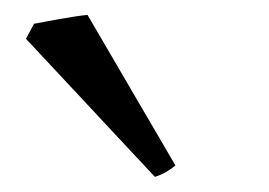

<svg xmlns="http://www.w3.org/2000/svg" viewBox="-20 -747 359 256"><path d="M213.9 -526.4Q209.5 -522.5 202.1 -518.1Q194.8 -513.7 186.5 -511.2L14.6 -695.3L25.4 -715.3Q30.3 -716.3 39.8 -718Q49.3 -719.7 59.8 -721.7Q70.3 -723.6 80.6 -725.1Q90.8 -726.6 96.7 -727.1Z"/></svg>

Font: Gentium Kaktovik
Style: Regular
Weight: 400
Designer: J. Victor Gaultney and Annie Olsen
Foundry: SIL International
Version: Version 1.102; 2013; Maintenance release